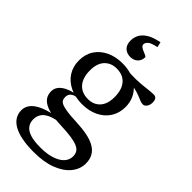

<svg xmlns="http://www.w3.org/2000/svg" viewBox="-291 -774 1098 1098"><g transform="rotate(45 258.0 -224.5)"><path d="M233 254Q178 254 136.8 246Q95.5 238 68 222.5Q40.5 207 26.8 184.8Q13 162.5 13 134Q13 113.5 23.5 95Q34 76.5 56.8 61Q79.5 45.5 115 34Q150.5 22.5 201 16H231.5V27Q180.5 33 151.2 46.5Q122 60 110 79.5Q98 99 98 123Q98 150.5 112.8 169.8Q127.5 189 159 198.8Q190.5 208.5 240.5 208.5Q294.5 208.5 332.2 196Q370 183.5 389.8 161.8Q409.5 140 409.5 112Q409.5 93 401.5 79.5Q393.5 66 374 57Q354.5 48 320.2 43Q286 38 233 36Q180 34 145.8 25.8Q111.5 17.5 92 4.2Q72.5 -9 64.8 -26Q57 -43 57 -63Q57 -96.5 89 -120.2Q121 -144 183.5 -154L192.5 -143.5Q165 -140.5 151 -128.8Q137 -117 137 -95.5Q137 -83.5 141.5 -74Q146 -64.5 160.5 -57.8Q175 -51 204.5 -46.5Q234 -42 283.5 -40Q333.5 -38 372 -30.2Q410.5 -22.5 436.8 -7.2Q463 8 476.5 31.5Q490 55 490 89Q490 134.5 459.5 172Q429 209.5 371.8 231.8Q314.5 254 233 254ZM233.5 -135Q178.5 -135 135.5 -155.5Q92.5 -176 68.5 -213.2Q44.5 -250.5 44.5 -299.5Q44.5 -349.5 68.5 -386.5Q92.5 -423.5 135.5 -444Q178.5 -464.5 233.5 -464.5Q275 -464.5 309.5 -452.8Q344 -441 369 -419.2Q394 -397.5 408 -367.2Q422 -337 422 -300Q422 -250.5 398 -213.2Q374 -176 331.5 -155.5Q289 -135 233.5 -135ZM237.5 -179.5Q282.5 -179.5 310 -209.2Q337.5 -239 337.5 -295.5Q337.5 -355 309.8 -387.5Q282 -420 230.5 -420Q185.5 -420 157.5 -390.5Q129.5 -361 129.5 -304Q129.5 -245 157.8 -212.2Q186 -179.5 237.5 -179.5ZM304.5 -420.5 283.5 -456.5Q317 -453.5 346.8 -454Q376.5 -454.5 402 -457Q427.5 -459.5 448.5 -462Q469.5 -464.5 485 -464.5Q499 -464.5 506.2 -455.5Q513.5 -446.5 513.5 -427.5Q513.5 -407.5 503.8 -393.8Q494 -380 480.5 -380Q468.5 -380 456 -385.5Q443.5 -391 425 -398.2Q406.5 -405.5 377.8 -411.8Q349 -418 304.5 -420.5ZM300 -580Q300 -554 282.8 -537.5Q265.5 -521 238 -521Q209.5 -521 191.2 -538.2Q173 -555.5 173 -589.5Q173 -614 184.5 -636.2Q196 -658.5 224 -676Q252 -693.5 301 -703L308.5 -671Q265.5 -662 252.8 -650Q240 -638 240 -625.5Q240 -616 249 -609.2Q258 -602.5 269.8 -597.8Q281.5 -593 290.8 -588.8Q300 -584.5 300 -580Z"/></g></svg>

Font: Newsreader
Style: Regular
Weight: 400
Designer: Hugues Gentile
Foundry: Production Type
Version: Version 1.003